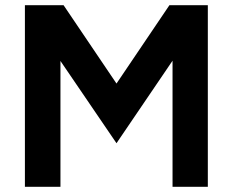

<svg xmlns="http://www.w3.org/2000/svg" viewBox="-20 -720 897 740"><path d="M76 0H213V-485L429 -168L645 -486V0H781V-700H633L429 -398L225 -700H76Z"/></svg>

Font: HB Figtree Prototype
Style: Bold
Weight: 700
Designer: Alfredo Marco Pradil
Foundry: Hanken Design Co.®
Version: Version 1.002;Glyphs 3.2 (3228)